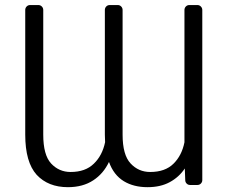

<svg xmlns="http://www.w3.org/2000/svg" viewBox="-20 -748 920 776"><path d="M128.2 -41.5Q82 -92.7 82 -203.8V-707.7Q82 -715.9 87.7 -721.8Q93.4 -727.6 101.6 -727.6H135.3Q143.1 -727.6 149 -721.8Q154.8 -715.9 154.8 -707.7V-203.8Q154.8 -121.8 186.4 -87.4Q218.4 -52.9 265.3 -52.9Q325.3 -52.9 359.4 -86.6Q393.5 -119.3 404.8 -173.3Q403.8 -187.9 403.8 -203.8V-707.7Q403.8 -715.9 409.4 -721.8Q415.1 -727.6 423.3 -727.6H456.3Q464.1 -727.6 469.8 -721.8Q475.5 -715.9 475.5 -707.7V-203.8Q475.5 -121.8 507.8 -87.4Q539.8 -52.9 587 -52.9Q647.4 -52.9 681.1 -86.3Q714.8 -119.3 725.5 -172.9V-707.7Q725.5 -715.9 731.2 -721.8Q736.9 -727.6 745 -727.6H778.1Q785.9 -727.6 791.7 -721.8Q797.6 -715.9 797.6 -707.7V-19.9Q797.6 -12.1 791.9 -6.2Q786.2 -0.4 778.1 -0.4H748.2Q740.1 -0.4 734.6 -5.9Q729 -11.4 728.7 -19.2L726.9 -67.1Q703.5 -32 665.8 -11.7Q628.6 8.5 576.3 8.5Q520.2 8.5 480.5 -15.6Q439.3 -40.8 420.5 -93.4Q397.7 -45.8 356.9 -19.2Q315 8.5 254.6 8.5Q174.7 8.5 128.2 -41.5Z"/></svg>

Font: DeltaSans Light
Style: Regular
Weight: 300
Designer: Rasmus Andersson
Foundry: rsms
Version: Version 3.012